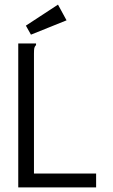

<svg xmlns="http://www.w3.org/2000/svg" viewBox="-20 -811 490 831"><path d="M59 -623H136V-616Q130 -610 128.5 -603Q127 -596 127 -579V-60H396V0H59ZM114 -661 92 -700 231 -791 268 -723Z"/></svg>

Font: Inconsolata SemiCondensed
Style: Regular
Weight: 400
Width: 4
Monospace: yes
Designer: Raph Levien, Cyreal, Brenton Simpson
Foundry: Raph Levien, Cyreal, Google
Version: Version 3.000; ttfautohint (v1.8.2.53-6de2)